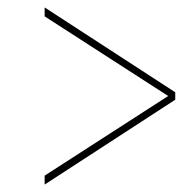

<svg xmlns="http://www.w3.org/2000/svg" viewBox="-20 -615 505 516"><path d="M100 -119 451 -347V-367L100 -595V-571L432 -357L100 -143Z"/></svg>

Font: Noto Serif Display Condensed Light
Style: Italic
Weight: 300
Width: 3
Italic angle: -12°
Designer: Monotype Design Team
Foundry: Monotype Imaging Inc.
Version: Version 2.009